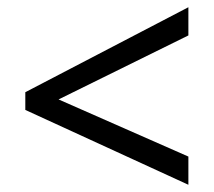

<svg xmlns="http://www.w3.org/2000/svg" viewBox="-20 -588 591 531"><path d="M50 -284V-333L501 -568V-490L142 -313L501 -155V-77Z"/></svg>

Font: hingl115
Style: Book
Weight: 400
Designer: Jelle Bosma - Monotype Design Team
Foundry: Monotype Imaging Inc.
Version: Version 2.003